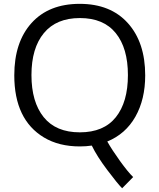

<svg xmlns="http://www.w3.org/2000/svg" viewBox="-20 -755 834 1004"><path d="M208.5 -142.3Q272.5 -63 397.5 -63Q522.5 -63 585.7 -142.1Q648.9 -221.2 648.9 -362.3Q648.9 -503.4 585.2 -582Q521.5 -660.6 397.9 -660.6Q274.4 -660.6 209.5 -582Q144.5 -503.4 144.5 -362.5Q144.5 -221.7 208.5 -142.3ZM618.7 229.5Q595.2 206.1 541 134Q486.8 62 460 6.3Q429.7 10.7 397.5 10.7Q288.1 10.7 210 -36.1Q54.7 -129.4 54.7 -361.3Q54.7 -534.7 145 -634.8Q235.4 -734.9 396.7 -734.9Q558.1 -734.9 648.7 -634Q739.3 -533.2 739.3 -360.8Q739.3 -235.4 688 -144.8Q636.7 -54.2 541 -15.1Q566.4 29.8 607.2 86.4Q647.9 143.1 676.3 170.9Z"/></svg>

Font: Oxygen
Style: Normal
Weight: 400
Designer: Vernon Adams
Foundry: Vernon Adams
Version: Version Release 0.2.2 webfont; ttfautohint (v0.8.52-bc40) -l